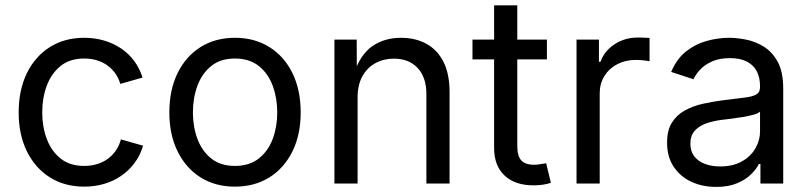

<svg xmlns="http://www.w3.org/2000/svg" viewBox="-20 -696 3067 728"><path d="M299.3 11.7Q225.1 11.7 169.2 -23.4Q113.3 -58.6 82 -122.1Q50.8 -185.5 50.8 -269.5Q50.8 -355 82 -418.7Q113.3 -482.4 169.2 -517.6Q225.1 -552.7 299.3 -552.7Q338.9 -552.7 374 -542.5Q409.2 -532.2 438.2 -512.9Q467.3 -493.7 488.3 -465.6Q509.3 -437.5 520.5 -401.9L436 -377.9Q430.2 -398.9 418 -416.5Q405.8 -434.1 388.4 -447Q371.1 -460 348.6 -467Q326.2 -474.1 299.3 -474.1Q244.6 -474.1 209.5 -445.6Q174.3 -417 157.2 -370.6Q140.1 -324.2 140.1 -269.5Q140.1 -215.8 157.2 -169.7Q174.3 -123.5 209.5 -95.2Q244.6 -66.9 299.3 -66.9Q326.7 -66.9 349.6 -74.2Q372.6 -81.5 390.4 -95Q408.2 -108.4 420.4 -127Q432.6 -145.5 438.5 -167.5L522.5 -143.6Q511.7 -106.9 490.5 -78.4Q469.2 -49.8 439.9 -29.5Q410.6 -9.3 375 1.2Q339.4 11.7 299.3 11.7Z M870.6 11.7Q796.4 11.7 740.5 -23.4Q684.6 -58.6 653.3 -122.1Q622.1 -185.5 622.1 -269.5Q622.1 -355 653.3 -418.7Q684.6 -482.4 740.5 -517.6Q796.4 -552.7 870.6 -552.7Q945.3 -552.7 1001.5 -517.6Q1057.6 -482.4 1088.9 -418.7Q1120.1 -355 1120.1 -269.5Q1120.1 -185.5 1088.9 -122.1Q1057.6 -58.6 1001.5 -23.4Q945.3 11.7 870.6 11.7ZM870.6 -66.9Q925.8 -66.9 961.4 -95.2Q997.1 -123.5 1014.2 -169.7Q1031.2 -215.8 1031.2 -269.5Q1031.2 -323.7 1014.2 -370.4Q997.1 -417 961.4 -445.6Q925.8 -474.1 870.6 -474.1Q815.9 -474.1 780.8 -445.6Q745.6 -417 728.5 -370.6Q711.4 -324.2 711.4 -269.5Q711.4 -215.8 728.5 -169.7Q745.6 -123.5 780.8 -95.2Q815.9 -66.9 870.6 -66.9Z M1335.9 -327.1V0H1248V-545.9H1332.5L1333 -413.6H1320.8Q1345.7 -489.3 1391.8 -521Q1438 -552.7 1500 -552.7Q1555.2 -552.7 1596.7 -530Q1638.2 -507.3 1661.4 -461.7Q1684.6 -416 1684.6 -346.7V0H1596.7V-339.4Q1596.7 -402.3 1563.7 -438Q1530.8 -473.6 1473.6 -473.6Q1434.6 -473.6 1403.3 -456.5Q1372.1 -439.5 1354 -406.7Q1335.9 -374 1335.9 -327.1Z M2053.7 -545.9V-470.7H1771.5V-545.9ZM1853.5 -675.8H1941.4V-141.6Q1941.4 -105 1956.3 -88.1Q1971.2 -71.3 2005.9 -71.3Q2014.2 -71.3 2027.1 -73.2Q2040 -75.2 2050.8 -77.1L2068.8 -2.9Q2055.2 2 2037.8 4.4Q2020.5 6.8 2003.4 6.8Q1932.6 6.8 1893.1 -30.5Q1853.5 -67.9 1853.5 -134.8Z M2166 0V-545.9H2251V-461.9H2256.8Q2272 -503.4 2310.8 -528.6Q2349.6 -553.7 2398.4 -553.7Q2408.2 -553.7 2421.6 -553.2Q2435.1 -552.7 2442.9 -552.2V-463.9Q2439 -464.8 2423.3 -466.8Q2407.7 -468.8 2390.1 -468.8Q2351.1 -468.8 2320.1 -452.4Q2289.1 -436 2271.5 -407.5Q2253.9 -378.9 2253.9 -341.8V0Z M2695.3 12.7Q2643.6 12.7 2601.3 -6.8Q2559.1 -26.4 2534.2 -64Q2509.3 -101.6 2509.3 -155.3Q2509.3 -202.1 2527.8 -231.4Q2546.4 -260.7 2577.4 -277.6Q2608.4 -294.4 2646 -302.7Q2683.6 -311 2721.7 -315.9Q2770.5 -322.3 2801.3 -325.7Q2832 -329.1 2846.9 -337.4Q2861.8 -345.7 2861.8 -365.7V-368.7Q2861.8 -402.8 2849.1 -426.5Q2836.4 -450.2 2811 -462.9Q2785.6 -475.6 2747.6 -475.6Q2708.5 -475.6 2680.7 -463.4Q2652.8 -451.2 2635.5 -432.9Q2618.2 -414.6 2609.4 -395.5L2524.9 -423.3Q2545.9 -473.1 2581.5 -501.2Q2617.2 -529.3 2660.2 -541Q2703.1 -552.7 2745.1 -552.7Q2772.5 -552.7 2807.4 -546.1Q2842.3 -539.6 2874.8 -520Q2907.2 -500.5 2928.5 -462.2Q2949.7 -423.8 2949.7 -359.9V0H2863.3V-74.2H2857.4Q2848.1 -55.2 2827.6 -34.9Q2807.1 -14.6 2774.4 -1Q2741.7 12.7 2695.3 12.7ZM2710.4 -64.9Q2759.3 -64.9 2793 -84Q2826.7 -103 2844.2 -133.5Q2861.8 -164.1 2861.8 -197.3V-272.9Q2856.4 -266.6 2838.4 -261.5Q2820.3 -256.3 2797.1 -252.4Q2773.9 -248.5 2752.2 -245.8Q2730.5 -243.2 2717.8 -241.7Q2686 -237.8 2658.4 -228.3Q2630.9 -218.8 2614.3 -200.4Q2597.7 -182.1 2597.7 -150.9Q2597.7 -122.6 2612.3 -103.5Q2627 -84.5 2652.3 -74.7Q2677.7 -64.9 2710.4 -64.9Z"/></svg>

Font: Adwaita Sans
Style: Regular
Weight: 400
Designer: Rasmus Andersson
Foundry: rsms
Version: Version 4.001;git-9221beed3